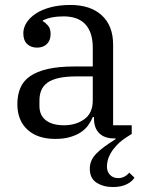

<svg xmlns="http://www.w3.org/2000/svg" viewBox="-20 -548 585 774"><path d="M435 206Q397 206 369.5 188.5Q342 171 342 132Q342 98 368 71.5Q394 45 446 13V10H440Q401 10 380 -11Q359 -32 359 -69V-76H354Q347 -59 335.5 -43Q324 -27 306 -15Q288 -3 262.5 4.5Q237 12 203 12Q131 12 90.5 -25.5Q50 -63 50 -128Q50 -165 62 -193.5Q74 -222 101.5 -241Q129 -260 173 -270Q217 -280 280 -280H354V-356Q354 -417 324.5 -449.5Q295 -482 236 -482Q210 -482 188 -477.5Q166 -473 152 -465V-463Q163 -457 173.5 -445Q184 -433 184 -411Q184 -385 169 -370.5Q154 -356 129 -356Q105 -356 89.5 -370.5Q74 -385 74 -414Q74 -436 87 -456.5Q100 -477 124 -493Q148 -509 183.5 -518.5Q219 -528 264 -528Q345 -528 390.5 -486Q436 -444 436 -368V-43H511V-8L495 2Q468 19 451.5 36.5Q435 54 426 70Q417 86 414 100Q411 114 411 123Q411 144 423.5 157Q436 170 457 170Q470 170 481.5 164Q493 158 501 148L522 168Q513 184 490.5 195Q468 206 435 206ZM238 -43Q286 -43 320 -67.5Q354 -92 354 -143V-240H289Q246 -240 217 -233.5Q188 -227 171 -214.5Q154 -202 146.5 -184Q139 -166 139 -142V-121Q139 -83 165 -63Q191 -43 238 -43Z"/></svg>

Font: IBM Plex Serif
Style: Regular
Weight: 400
Designer: Mike Abbink, Paul van der Laan, Pieter van Rosmalen
Foundry: Bold Monday
Version: Version 3.001